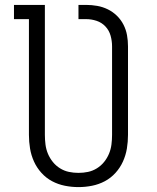

<svg xmlns="http://www.w3.org/2000/svg" viewBox="-20 -755 640 783"><path d="M300 8Q272 8 244.5 2.5Q217 -3 192.5 -16Q168 -29 149 -50Q130 -71 118.5 -96.5Q107 -122 102.5 -149.5Q98 -177 98 -205V-677H37V-735H163V-205Q163 -185 165.5 -165.5Q168 -146 175.5 -128Q183 -110 195.5 -94.5Q208 -79 225 -68.5Q242 -58 261 -54Q280 -50 300 -50Q320 -50 339 -54Q358 -58 375 -68.5Q392 -79 404.5 -94.5Q417 -110 424.5 -128Q432 -146 434.5 -165.5Q437 -185 437 -205V-566Q437 -588 431 -609.5Q425 -631 410 -647Q395 -663 374 -670Q353 -677 331 -677H300V-735H331Q354 -735 376.5 -731Q399 -727 419.5 -717Q440 -707 456.5 -691Q473 -675 483.5 -654.5Q494 -634 498 -611.5Q502 -589 502 -566V-205Q502 -177 497.5 -149.5Q493 -122 481.5 -96.5Q470 -71 451 -50Q432 -29 407.5 -16Q383 -3 355.5 2.5Q328 8 300 8Z"/></svg>

Font: Iosevka Etoile Light
Style: Regular
Weight: 300
Designer: Belleve Invis
Foundry: Belleve Invis
Version: Version 25.0.1; ttfautohint (v1.8.4)